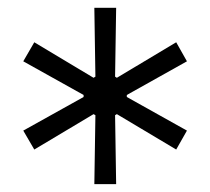

<svg xmlns="http://www.w3.org/2000/svg" viewBox="-20 -785 531 486"><path d="M274 -318.9 271.3 -493.4 275.8 -496.1 426 -406.5 453.2 -454.4 301 -539.5V-544.6L453.2 -629.8L426 -678L275.8 -588.1L271.3 -591L274 -765.3H218.8L221.5 -591L216.8 -588.1L66.8 -678L38.9 -629.8L191.6 -544.6V-539.5L38.9 -454.4L66.8 -406.5L216.8 -496.1L221.5 -493.4L218.8 -318.9Z"/></svg>

Font: Estedad VF
Style: Regular
Weight: 100
Designer: Amin Abedi
Version: Version 7.3